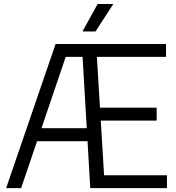

<svg xmlns="http://www.w3.org/2000/svg" viewBox="-20 -966 905 986"><path d="M11.5 0 265.5 -740H832.5V-674H477.5L493.5 -413H784.5V-346.5H497.5L514.5 -66H837.5V0H443.5L429.5 -241H170.5L88.5 0ZM317.5 -674 193 -307.5H425.5L404 -674ZM403.5 -804.5 481.5 -945.5H562L470.5 -804.5Z"/></svg>

Font: Encode Sans Semi Condensed
Style: Regular
Weight: 400
Width: 4
Designer: Multiple Designers
Foundry: Impallari Type
Version: Version 3.000; ttfautohint (v1.8.3) -l 8 -r 50 -G 200 -x 14 